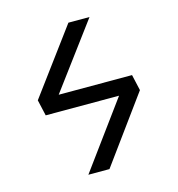

<svg xmlns="http://www.w3.org/2000/svg" viewBox="-103 -779 807 870"><g transform="rotate(-15 300.0 -344.5)"><path d="M530 -310 513 -385H169L395 -689H296L71 -385L88 -310H432L205 0H304Z"/></g></svg>

Font: FiraMono Nerd Font
Style: Regular
Weight: 400
Designer: Carrois Corporate & Edenspiekermann AG
Foundry: Carrois Corporate GbR & Edenspiekermann AG
Version: Version 003.206;Nerd Fonts 3.3.0